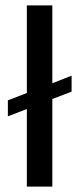

<svg xmlns="http://www.w3.org/2000/svg" viewBox="-20 -688 293 708"><path d="M79 0V-286L9 -259V-318L79 -345V-668H173V-381L244 -409V-350L173 -323V0Z"/></svg>

Font: Gantari Medium
Style: Regular
Weight: 500
Designer: Anugrah Pasau
Foundry: Lafontype
Version: Version 1.000; ttfautohint (v1.8.4.7-5d5b)